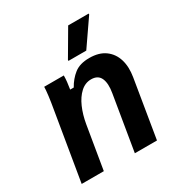

<svg xmlns="http://www.w3.org/2000/svg" viewBox="-166 -816 876 933"><g transform="rotate(-30 272.0 -350.0)"><path d="M22.5 0 85.8 -380Q92.5 -417.5 96.7 -451.2Q100.8 -485 100.8 -500H210.8Q210.8 -483.3 208.8 -464.6Q206.7 -445.8 203.3 -425H223.3Q244.2 -462.5 275.4 -487.1Q306.7 -511.7 360 -511.7Q414.2 -511.7 447.9 -487.1Q481.7 -462.5 494.6 -420.4Q507.5 -378.3 498.3 -323.3L445 0H320.8L371.7 -306.7Q380.8 -358.3 367.5 -387.9Q354.2 -417.5 315.8 -417.5Q282.5 -417.5 256.2 -393.3Q230 -369.2 212.5 -329.2Q195 -289.2 186.7 -240L146.7 0ZM265.8 -550V-555L350.8 -700H465.8V-695L365.8 -550Z"/></g></svg>

Font: Familjen Grotesk SemiBold
Style: Italic
Weight: 600
Italic angle: -9.46201°
Designer: Anders Wikstroem, Jonas Baeckman, Matilda Gysing, Kristian Moeller
Foundry: Familjen STHLM AB
Version: Version 2.002